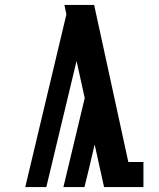

<svg xmlns="http://www.w3.org/2000/svg" viewBox="-20 -755 640 775"><path d="M82 0 248 -697 240 -735H360L498 -101H559V0H400L362 -172Q352 -129 342 -86Q332 -43 321 0H236L322 -359L289 -509L167 0Z"/></svg>

Font: Iosevka Etoile
Style: Bold
Weight: 700
Designer: Belleve Invis
Foundry: Belleve Invis
Version: Version 28.1.0; ttfautohint (v1.8.4)